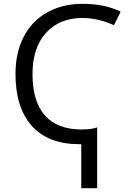

<svg xmlns="http://www.w3.org/2000/svg" viewBox="-20 -744 679 1004"><path d="M410 -650Q291 -650 220.5 -572Q150 -494 150 -357Q150 -213 215 -140Q280 -67 406 -67Q460 -67 488 -78V240H405V10H395Q233 10 147 -85Q61 -180 61 -358Q61 -467 103.5 -550.5Q146 -634 226.5 -679Q307 -724 412 -724Q528 -724 611 -683L576 -612Q493 -650 410 -650Z"/></svg>

Font: Stephens Clock
Style: Regular
Weight: 400
Designer: Peter Wiegel (catfonts.de) with slight modifications by DT1.org
Version: Version 0.9.1